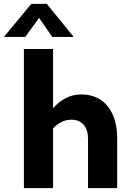

<svg xmlns="http://www.w3.org/2000/svg" viewBox="-63 -968 673 988"><path d="M210 -716V-411Q238 -443 274.5 -462.5Q311 -482 354 -482Q442 -482 491 -421.5Q540 -361 540 -254V0H390V-254Q390 -300 367.5 -326Q345 -352 304 -352Q277 -352 253 -340Q229 -328 210 -307V0H60V-716ZM316 -778H206L138 -876L67 -778H-43L98 -948H178Z"/></svg>

Font: Madhuban Bold
Style: Regular
Weight: 700
Designer: jaikishan Patel
Foundry: MagicType
Version: Version 1.000